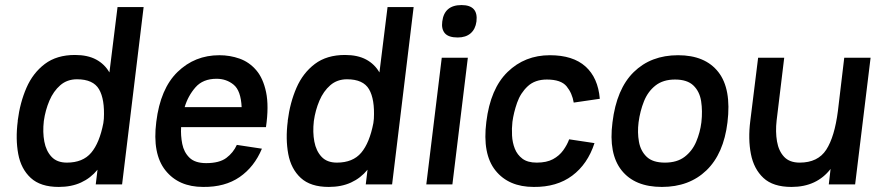

<svg xmlns="http://www.w3.org/2000/svg" viewBox="-20 -728 3481 758"><path d="M276 -511Q326 -511 359.5 -493Q393 -475 412 -442L444 -700H547L462 0H358L365 -58Q338 -25 300 -7.5Q262 10 212 10Q140 10 101.5 -25.5Q63 -61 52 -120Q41 -179 50 -249V-250V-252Q59 -323 84.5 -381.5Q110 -440 157 -475.5Q204 -511 276 -511ZM284 -415Q245 -415 218 -391.5Q191 -368 175 -330.5Q159 -293 153 -250Q148 -206 155 -169Q162 -132 183.5 -109Q205 -86 244 -86Q307 -86 340 -125Q373 -164 388 -242L390 -259Q394 -336 371 -375.5Q348 -415 284 -415Z M915 -156 1014 -141Q984 -69 926 -29Q868 11 782 10Q685 10 633 -55.5Q581 -121 597 -247Q613 -378 681 -444Q749 -510 846 -510Q888 -510 926 -496.5Q964 -483 991.5 -451Q1019 -419 1030.5 -364Q1042 -309 1030 -226H695Q693 -193 699.5 -160Q706 -127 728 -105.5Q750 -84 794 -84Q846 -84 873.5 -104.5Q901 -125 915 -156ZM835 -417Q781 -417 751.5 -383Q722 -349 709 -305H934Q931 -370 902.5 -393.5Q874 -417 835 -417Z M1342 -511Q1392 -511 1425.5 -493Q1459 -475 1478 -442L1510 -700H1613L1528 0H1424L1431 -58Q1404 -25 1366 -7.5Q1328 10 1278 10Q1206 10 1167.5 -25.5Q1129 -61 1118 -120Q1107 -179 1116 -249V-250V-252Q1125 -323 1150.5 -381.5Q1176 -440 1223 -475.5Q1270 -511 1342 -511ZM1350 -415Q1311 -415 1284 -391.5Q1257 -368 1241 -330.5Q1225 -293 1219 -250Q1214 -206 1221 -169Q1228 -132 1249.5 -109Q1271 -86 1310 -86Q1373 -86 1406 -125Q1439 -164 1454 -242L1456 -259Q1460 -336 1437 -375.5Q1414 -415 1350 -415Z M1726 -643Q1734 -708 1802 -708Q1869 -708 1861 -643Q1857 -613 1838 -596.5Q1819 -580 1787 -580Q1751 -580 1736.5 -596.5Q1722 -613 1726 -643ZM1724 -500H1827L1766 0H1663Z M2087 10Q1988 10 1936 -55Q1884 -120 1900 -247Q1916 -378 1984 -444Q2052 -510 2151 -510Q2242 -510 2291.5 -465.5Q2341 -421 2348 -338L2245 -323Q2239 -360 2217 -387Q2195 -414 2139 -414Q2092 -414 2063.5 -387.5Q2035 -361 2021.5 -322.5Q2008 -284 2003 -247Q2000 -221 2001.5 -193Q2003 -165 2012.5 -141Q2022 -117 2042.5 -101.5Q2063 -86 2099 -86Q2138 -86 2163 -99.5Q2188 -113 2203.5 -134.5Q2219 -156 2227 -178L2327 -163Q2300 -80 2239 -34.5Q2178 11 2087 10Z M2398 -245Q2414 -377 2482 -443.5Q2550 -510 2657 -510Q2764 -510 2816 -443.5Q2868 -377 2852 -245Q2837 -121 2769 -55.5Q2701 10 2593 10Q2486 10 2434 -55.5Q2382 -121 2398 -245ZM2605 -86Q2653 -86 2683 -109Q2713 -132 2728.5 -168.5Q2744 -205 2749 -245Q2754 -290 2748 -328.5Q2742 -367 2717.5 -390.5Q2693 -414 2645 -414Q2598 -414 2568 -390.5Q2538 -367 2522.5 -328.5Q2507 -290 2501 -245Q2496 -205 2502.5 -168.5Q2509 -132 2533 -109Q2557 -86 2605 -86Z M3046 -252Q3041 -208 3047.5 -170Q3054 -132 3075.5 -109Q3097 -86 3137 -86Q3209 -86 3242 -137Q3275 -188 3288 -290L3313 -500H3417L3356 0H3252L3259 -61Q3232 -26 3193.5 -8Q3155 10 3105 10Q3032 10 2994 -25.5Q2956 -61 2944.5 -120Q2933 -179 2942 -250L2973 -500H3076Z"/></svg>

Font: Haskoy SemiBold
Style: Italic
Weight: 600
Designer: Ertekin Erdin
Foundry: Ertekin Erdin
Version: Version 2.000; ttfautohint (v1.8.4.7-5d5b)